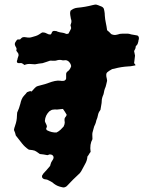

<svg xmlns="http://www.w3.org/2000/svg" viewBox="-20 -724 668 839"><path d="M587 -557Q587 -554 586.5 -552Q586 -550 585 -547Q585 -543 583.5 -539Q582 -535 581 -531Q578 -528 576.5 -525.5Q575 -523 573 -521Q573 -515 571 -510.5Q569 -506 566 -501Q567 -496 568 -491Q569 -486 570 -481Q569 -472 568 -464Q567 -456 566 -448Q568 -446 569.5 -444Q571 -442 572 -440Q572 -438 570 -438Q563 -437 556.5 -435.5Q550 -434 543 -434Q508 -432 480 -424Q478 -423 475 -423Q472 -423 470 -422Q455 -414 448 -407.5Q441 -401 447 -379Q447 -376 448 -371Q446 -364 444 -354Q442 -344 438 -336Q435 -327 434 -319.5Q433 -312 429 -304Q426 -296 425 -289Q424 -282 424 -274Q423 -266 421.5 -259Q420 -252 419 -244Q418 -243 417.5 -242Q417 -241 417 -241Q410 -232 408 -220.5Q406 -209 401 -198Q400 -194 399 -189.5Q398 -185 396 -181Q391 -172 389 -162.5Q387 -153 384 -144Q383 -138 383.5 -131.5Q384 -125 384 -116Q371 -93 376 -60Q372 -56 369.5 -51Q367 -46 362 -40Q361 -23 352 -7.5Q343 8 335 24Q330 33 320 41Q309 51 298 62Q287 73 276 85Q275 86 274 87Q273 88 271 90Q267 93 262 94.5Q257 96 251 94Q241 92 232.5 88.5Q224 85 216 79Q210 73 202 69Q194 65 186 61Q184 60 180.5 60Q177 60 174 59Q161 55 164 43Q166 41 167 38.5Q168 36 169 35Q176 27 184 18.5Q192 10 199 1Q200 -2 201 -6.5Q202 -11 204 -15Q206 -19 208 -21.5Q210 -24 212 -28Q216 -36 212.5 -42Q209 -48 201 -49H195Q193 -48 191 -47Q189 -46 187 -46Q179 -48 170.5 -49Q162 -50 154 -51Q138 -63 132 -65.5Q126 -68 106 -70Q89 -81 76 -97.5Q63 -114 49 -132Q48 -137 46 -143.5Q44 -150 41 -156Q41 -159 42 -161.5Q43 -164 43 -166Q44 -168 44.5 -170Q45 -172 46 -175Q54 -197 54 -218Q54 -222 54.5 -225Q55 -228 55 -232Q64 -251 69 -271Q71 -281 75 -290.5Q79 -300 86 -307Q90 -311 92.5 -314Q95 -317 98 -321Q103 -323 108.5 -325Q114 -327 118 -324Q132 -340 137 -344Q142 -348 160 -352Q168 -354 177 -356.5Q186 -359 193 -362Q206 -367 219.5 -370Q233 -373 246 -371Q250 -370 253 -370.5Q256 -371 260 -371Q269 -375 269 -382V-402Q271 -410 277 -413Q287 -421 291 -435Q290 -442 286.5 -447.5Q283 -453 278 -457Q272 -461 267 -461Q255 -459 247 -462Q238 -463 231 -461Q224 -458 215.5 -458.5Q207 -459 199 -459Q192 -456 183 -453.5Q174 -451 166 -448Q158 -447 150 -446Q142 -445 133 -443Q122 -444 110 -444.5Q98 -445 87 -440Q84 -442 81.5 -444Q79 -446 77 -447Q73 -449 70 -448.5Q67 -448 63 -448Q52 -448 54 -458Q55 -460 56 -463.5Q57 -467 57 -469Q60 -476 61 -481V-485Q61 -490 57 -494.5Q53 -499 51 -504Q54 -511 50.5 -516.5Q47 -522 45 -528Q44 -534 46.5 -538.5Q49 -543 52 -547Q55 -552 59.5 -551.5Q64 -551 68 -552Q70 -554 73 -557Q76 -560 79 -561Q82 -562 85 -562Q88 -562 90.5 -561.5Q93 -561 94 -561Q109 -558 120 -562Q128 -564 137 -567Q146 -570 153 -575Q155 -577 159 -579Q163 -581 164 -582Q175 -583 183.5 -578Q192 -573 200 -573Q204 -575 205 -578Q206 -581 207 -583Q210 -589 217 -589Q220 -589 222 -588.5Q224 -588 227 -588Q230 -586 234 -585Q238 -584 241 -583Q249 -582 256 -580.5Q263 -579 269 -576Q271 -575 279 -577Q282 -583 285.5 -589Q289 -595 291 -601Q290 -605 289.5 -608Q289 -611 288 -614Q289 -617 290 -620Q291 -623 292 -627Q292 -629 292 -633Q292 -637 290 -641Q289 -649 287 -658Q285 -667 288 -677Q294 -682 301 -685.5Q308 -689 317 -690Q352 -693 386 -702Q389 -702 391 -703Q393 -704 396 -704H400Q404 -703 408.5 -701.5Q413 -700 417 -698Q420 -697 422.5 -696Q425 -695 428 -693Q433 -689 434 -685Q435 -681 436 -676Q437 -671 437.5 -666Q438 -661 438 -656Q439 -640 442.5 -624Q446 -608 448 -592Q457 -585 466 -575Q477 -570 486 -571.5Q495 -573 504 -576Q511 -577 517 -577Q523 -577 530 -577Q534 -577 538 -577Q542 -577 545 -576Q554 -573 563 -572Q572 -571 580 -569Q587 -566 587 -557ZM271 -223Q271 -225 270 -225Q267 -231 263 -236.5Q259 -242 255 -248Q250 -247 245 -247Q240 -247 236 -246Q230 -245 224.5 -245.5Q219 -246 213 -245Q208 -245 203.5 -242.5Q199 -240 195 -237Q187 -229 182 -219Q177 -209 176 -195Q178 -188 181.5 -182Q185 -176 185 -169Q184 -168 184 -167.5Q184 -167 183 -166Q180 -160 185 -155Q206 -144 227 -145Q237 -150 244.5 -157Q252 -164 258 -171Q263 -181 263 -189Q262 -193 262 -197.5Q262 -202 262 -205Q264 -211 267.5 -214.5Q271 -218 271 -223Z"/></svg>

Font: Daruma Drop One
Style: Regular
Weight: 400
Designer: Maniackers Design
Version: Version 1.000